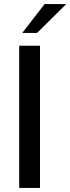

<svg xmlns="http://www.w3.org/2000/svg" viewBox="-20 -921 344 941"><path d="M176 0H74V-697H176ZM161.5 -759.5H89L198.5 -901H304.5Z"/></svg>

Font: Acari Sans Neue SemiBold
Style: Regular
Weight: 600
Designer: Alfredo Marco Pradil (font), Cristiano Sobral (main changes)
Foundry: Hanken Design Co. (font), Cristiano Sobral (main changes)
Version: Version 2.459;March 19, 2022;FontCreator 14.0.0.2808 64-bit;